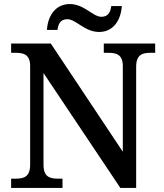

<svg xmlns="http://www.w3.org/2000/svg" viewBox="-20 -929 811 949"><path d="M470 -771C541 -771 578 -831 582 -899H530C526 -872 517 -846 481 -846C439 -846 396 -909 325 -909C253 -909 216 -849 212 -781H264C268 -808 276 -834 313 -834C356 -834 398 -771 470 -771ZM35 0H289V-46H266C227 -46 195 -54 195 -115V-568L575 0H653V-599C653 -660 685 -668 724 -668H747V-714H493V-668H515C554 -668 587 -660 587 -603V-179L231 -714H35V-668H57C96 -668 129 -660 129 -603V-115C129 -54 97 -46 57 -46H35Z"/></svg>

Font: Noto Naskh Arabic UI Medium
Style: Regular
Weight: 500
Designer: Monotype Design Team, David Williams, Mohamad Dakak and Nizar Qandah
Foundry: Monotype Imaging Inc.
Version: Version 2.014